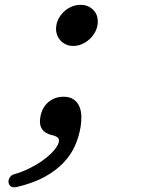

<svg xmlns="http://www.w3.org/2000/svg" viewBox="-20 -550 640 794"><path d="M51 223Q38 226 29 223Q20 220 16 208Q13 197 19 186Q25 175 37 171Q69 162 98 148Q127 134 151 117.5Q175 101 192.5 83.5Q210 66 219 49Q227 32 222 23Q217 14 196 9Q167 3 154 -16Q141 -35 147 -67Q154 -106 180.5 -128Q207 -150 243 -150Q269 -150 285 -138.5Q301 -127 308.5 -109Q316 -91 316.5 -68.5Q317 -46 313 -23Q306 17 289.5 54Q273 91 242 123.5Q211 156 164.5 181.5Q118 207 51 223ZM213 -445Q216 -463 225.5 -478.5Q235 -494 248.5 -505.5Q262 -517 278.5 -523.5Q295 -530 313 -530Q331 -530 345 -523.5Q359 -517 369 -505.5Q379 -494 382.5 -478.5Q386 -463 383 -445Q380 -428 370.5 -412.5Q361 -397 347.5 -385.5Q334 -374 317.5 -367Q301 -360 283 -360Q265 -360 251 -367Q237 -374 227.5 -385.5Q218 -397 214 -412.5Q210 -428 213 -445Z"/></svg>

Font: Maple Mono NL
Style: Italic
Weight: 400
Italic angle: -10°
Monospace: yes
Designer: subframe7536
Version: Version 7.000